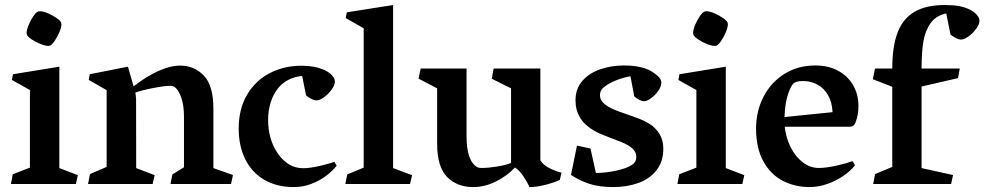

<svg xmlns="http://www.w3.org/2000/svg" viewBox="-20 -739 3953 771"><path d="M173.8 -554.7Q162.1 -554.7 142.8 -562.3Q123.5 -569.8 107.4 -580.6Q91.3 -591.3 87.9 -600.1Q86.9 -604 86.9 -606.9Q86.9 -619.1 95 -638.7Q103 -658.2 114 -674.1Q125 -689.9 133.3 -692.9Q137.2 -693.8 140.6 -693.8Q153.3 -693.8 172.4 -685.8Q191.4 -677.7 207 -666.7Q222.7 -655.8 225.6 -647.9Q226.6 -644 226.6 -641.6Q226.6 -629.4 218.5 -609.9Q210.4 -590.3 199.2 -574.2Q188 -558.1 179.7 -555.2Q178.2 -554.7 173.8 -554.7ZM100.1 -65.9V-377.4L27.8 -418L32.2 -440.9L218.3 -471.2V-64L292.5 -35.6L284.7 0H23.9L31.2 -39.1Z M336.4 -418 340.3 -440.9 493.7 -471.2 516.6 -392.1Q564.5 -430.2 613.8 -452.9Q663.1 -475.6 703.6 -475.6Q759.8 -475.6 798.3 -435.8Q836.9 -396 836.9 -302.2V-64L915.5 -36.1L907.7 0H664.6L672.4 -38.6L718.8 -67.4V-269Q718.8 -315.9 708.3 -345.9Q697.8 -376 683.1 -388.2Q674.8 -394.5 664.6 -394.5Q641.6 -394.5 596.2 -385.7Q550.8 -377 523.4 -367.2Q523.9 -364.7 525.1 -356.2Q526.4 -347.7 526.4 -340.8L526.9 -64L601.1 -35.6L592.8 0H333.5L341.3 -40L408.2 -68.8V-377Z M1099.1 -387.7Q1077.1 -361.3 1066.9 -327.4Q1056.6 -293.5 1056.6 -258.8Q1056.6 -178.7 1095.7 -122.6Q1114.7 -94.7 1140.4 -79.1Q1166 -63.5 1197.8 -63.5Q1224.6 -63.5 1266.1 -73.2Q1307.6 -83 1322.3 -89.4L1332 -73.7Q1316.4 -53.7 1290.8 -33.9Q1265.1 -14.2 1231.2 -1Q1197.3 12.2 1160.6 12.2Q1090.3 12.2 1040.3 -17.6Q990.2 -47.4 964.4 -100.6Q938.5 -153.8 938.5 -222.7Q938.5 -301.8 972.4 -358.9Q1006.3 -416 1063.7 -445.6Q1121.1 -475.1 1190.9 -475.1Q1243.2 -475.1 1281.2 -458.5Q1299.3 -450.7 1312 -437.7Q1324.7 -424.8 1324.7 -411.6Q1324.7 -397 1311.8 -379.2Q1298.8 -361.3 1281.2 -348.6Q1263.7 -335.9 1251.5 -335.9Q1241.7 -335.9 1229.7 -342Q1217.8 -348.1 1209 -356L1193.4 -434.1Q1134.3 -428.2 1099.1 -387.7Z M1368.2 -666.5 1372.6 -689.5 1558.6 -718.8V-64L1634.8 -35.6L1626.5 0H1366.7L1374.5 -38.6L1440.4 -65.9V-625.5Z M1660.6 -423.3 1669.4 -463.9H1853.5V-192.4Q1853.5 -103 1888.2 -73.2Q1894 -68.4 1899.9 -66.4Q1905.8 -64.5 1913.6 -64.5Q1940.9 -64.5 1975.1 -70.1Q2009.3 -75.7 2032.2 -84.5V-384.3L1954.6 -422.9L1962.4 -463.9H2149.9V-95.2Q2161.1 -76.2 2188 -63Q2214.8 -49.8 2234.9 -45.9L2228 -16.6Q2208 -6.8 2172.1 2.7Q2136.2 12.2 2106 12.2Q2099.6 -3.9 2082.5 -29.8Q2065.4 -55.7 2047.9 -66.4Q2017.1 -33.2 1971.9 -10.5Q1926.8 12.2 1880.4 12.2Q1815.4 12.2 1775.4 -28.3Q1735.4 -68.8 1735.4 -162.1V-384.3Z M2401.9 -386.2Q2389.2 -374.5 2389.2 -356.4Q2389.2 -340.3 2401.1 -327.6Q2413.1 -314.9 2435.5 -303.7Q2457.5 -293 2499.5 -279.3Q2528.3 -269.5 2548.8 -261.5Q2569.3 -253.4 2586.4 -242.7Q2612.3 -227.1 2627.9 -201.7Q2643.6 -176.3 2643.6 -142.1Q2643.6 -89.4 2615.7 -54.7Q2587.9 -20 2542.5 -3.9Q2497.1 12.2 2443.4 12.2Q2387.7 12.2 2348.4 -0.2Q2309.1 -12.7 2272.9 -36.6L2296.9 -154.3L2351.1 -142.6L2373 -44.4Q2410.2 -44.4 2453.6 -53.5Q2497.1 -62.5 2519.5 -78.1Q2535.2 -88.4 2535.2 -108.9Q2535.2 -123 2526.4 -135Q2517.6 -147 2498 -157.7Q2480.5 -167.5 2439 -182.6Q2435.1 -184.1 2419.2 -190.2Q2403.3 -196.3 2389.9 -202.1Q2376.5 -208 2366.2 -213.9Q2291 -256.8 2291 -335.9Q2291 -382.8 2318.6 -414.3Q2346.2 -445.8 2390.6 -460.9Q2435.1 -476.1 2485.8 -476.1Q2551.3 -476.1 2591.8 -455.1Q2608.4 -445.8 2622.1 -433.3Q2635.7 -420.9 2635.7 -407.2Q2635.7 -392.1 2623.5 -374.5Q2611.3 -356.9 2594.5 -344.7Q2577.6 -332.5 2566.9 -332.5Q2557.6 -332.5 2546.1 -338.6Q2534.7 -344.7 2526.9 -352.1L2511.7 -432.6Q2484.4 -428.7 2452.6 -415.8Q2420.9 -402.8 2401.9 -386.2Z M2850.1 -554.7Q2838.4 -554.7 2819.1 -562.3Q2799.8 -569.8 2783.7 -580.6Q2767.6 -591.3 2764.2 -600.1Q2763.2 -604 2763.2 -606.9Q2763.2 -619.1 2771.2 -638.7Q2779.3 -658.2 2790.3 -674.1Q2801.3 -689.9 2809.6 -692.9Q2813.5 -693.8 2816.9 -693.8Q2829.6 -693.8 2848.6 -685.8Q2867.7 -677.7 2883.3 -666.7Q2898.9 -655.8 2901.9 -647.9Q2902.8 -644 2902.8 -641.6Q2902.8 -629.4 2894.8 -609.9Q2886.7 -590.3 2875.5 -574.2Q2864.3 -558.1 2856 -555.2Q2854.5 -554.7 2850.1 -554.7ZM2776.4 -65.9V-377.4L2704.1 -418L2708.5 -440.9L2894.5 -471.2V-64L2968.8 -35.6L2960.9 0H2700.2L2707.5 -39.1Z M3390.1 -230H3131.3Q3135.7 -187 3154.5 -148.9Q3173.3 -110.8 3203.1 -87.6Q3232.9 -64.5 3268.6 -64.5Q3298.8 -64.5 3342.5 -74.7Q3386.2 -85 3403.8 -91.8L3413.6 -75.2Q3395.5 -52.7 3366.5 -32.7Q3337.4 -12.7 3301.8 -0.2Q3266.1 12.2 3230.5 12.2Q3172.9 12.2 3124.3 -12.5Q3075.7 -37.1 3045.9 -90.1Q3016.1 -143.1 3016.1 -223.1Q3016.1 -292 3045.7 -349.9Q3075.2 -407.7 3129.4 -441.9Q3183.6 -476.1 3253.9 -476.1Q3307.1 -476.1 3346.2 -454.6Q3385.3 -433.1 3406.2 -396.2Q3427.2 -359.4 3427.2 -314Q3427.2 -277.3 3415.5 -247.1Q3412.1 -238.3 3406.5 -234.1Q3400.9 -230 3390.1 -230ZM3323.2 -288.6Q3321.3 -328.6 3305.2 -356.7Q3289.1 -384.8 3262.7 -399.2Q3236.3 -413.6 3205.1 -413.6Q3174.8 -413.6 3164.6 -402.3Q3151.9 -386.7 3141.8 -352.3Q3131.8 -317.9 3130.4 -269Z M3563 -68.8V-390.6L3484.9 -420.9L3493.7 -463.9H3563Q3563 -553.2 3584.7 -609.1Q3606.4 -665 3652.8 -691.9Q3699.2 -718.8 3773.9 -718.8Q3807.1 -718.8 3830.6 -714.6Q3854 -710.4 3873 -701.2Q3889.6 -693.4 3901.4 -680.7Q3913.1 -668 3913.1 -655.3Q3913.1 -641.6 3900.1 -623.8Q3887.2 -606 3869.6 -593Q3852.1 -580.1 3839.4 -580.1Q3830.1 -580.1 3818.4 -586.2Q3806.6 -592.3 3796.9 -600.1L3779.8 -685.1Q3738.3 -676.3 3716.6 -645.5Q3694.8 -614.7 3687.7 -570.6Q3680.7 -526.4 3680.7 -463.9H3834L3827.1 -425.3L3680.7 -391.6V-64L3807.1 -36.1L3799.3 0H3486.3L3494.1 -40Z"/></svg>

Font: Vesper Libre Medium
Style: Regular
Weight: 500
Designer: Robert Keller & Kimya Gandhi
Foundry: Mota Italic
Version: Version 1.058